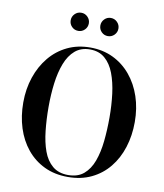

<svg xmlns="http://www.w3.org/2000/svg" viewBox="-101 -1034 959 1125"><g transform="rotate(10 378.5 -471.0)"><path d="M379 10Q300.5 10 239 -19.5Q177.5 -49 134.5 -101.5Q91.5 -154 69.2 -224Q47 -294 47 -375Q47 -456 70.8 -526Q94.5 -596 138.2 -648.8Q182 -701.5 243 -730.8Q304 -760 379 -760Q453.5 -760 514.5 -730.8Q575.5 -701.5 619.5 -648.8Q663.5 -596 687 -526Q710.5 -456 710.5 -375Q710.5 -294 688.2 -224Q666 -154 623.2 -101.5Q580.5 -49 519 -19.5Q457.5 10 379 10ZM379 -1.5Q436.5 -1.5 472 -31.8Q507.5 -62 526.8 -114.5Q546 -167 553 -234.2Q560 -301.5 560 -375Q560 -449 551.5 -516Q543 -583 523 -635.5Q503 -688 467.8 -718.2Q432.5 -748.5 379 -748.5Q325.5 -748.5 290.2 -718.2Q255 -688 234.8 -635.5Q214.5 -583 206 -516Q197.5 -449 197.5 -375Q197.5 -301.5 204.8 -234Q212 -166.5 231 -114.2Q250 -62 286 -31.8Q322 -1.5 379 -1.5ZM467 -843.5Q445 -843.5 429.2 -859.2Q413.5 -875 413.5 -897.5Q413.5 -919.5 429.2 -935.5Q445 -951.5 467 -951.5Q489.5 -951.5 505.2 -935.5Q521 -919.5 521 -897.5Q521 -875 505.2 -859.2Q489.5 -843.5 467 -843.5ZM291 -843.5Q268.5 -843.5 252.8 -859.2Q237 -875 237 -897.5Q237 -919.5 252.8 -935.5Q268.5 -951.5 291 -951.5Q313.5 -951.5 329.2 -935.5Q345 -919.5 345 -897.5Q345 -875 329.2 -859.2Q313.5 -843.5 291 -843.5Z"/></g></svg>

Font: Bodoni Moda 18pt SemiBold
Style: Regular
Weight: 600
Designer: Owen Earl
Foundry: indestructible type
Version: Version 2.005